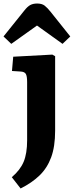

<svg xmlns="http://www.w3.org/2000/svg" viewBox="-32 -841 419 1090"><path d="M85 229 35 165Q83 124 102.5 77Q122 30 122 -44V-375Q122 -409 114.5 -421.5Q107 -434 84 -435L36 -438L43 -519L265 -531L281 -522V-99Q281 -9 258.5 52Q236 113 192.5 155Q149 197 85 229ZM32 -592 -12 -634 106 -781Q124 -804 140 -812.5Q156 -821 179 -821Q206 -821 221.5 -809Q237 -797 256 -773L367 -634L323 -592L178 -696Z"/></svg>

Font: Literata 7pt
Style: Bold
Weight: 700
Designer: Latin by Veronika Burian and Jose Scaglione. Greek by Irene Vlachou. Cyrillic by Vera Evstafieva.
Foundry: TypeTogether
Version: Version 3.002